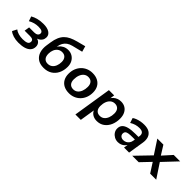

<svg xmlns="http://www.w3.org/2000/svg" viewBox="159 -1842 3140 3140"><g transform="rotate(45 1729.0 -271.5)"><path d="M213 10Q147 10 93 -7Q39 -24 7 -52L48 -131Q79 -106 125 -93Q171 -80 222 -80Q283 -80 317 -95Q351 -110 351 -150Q351 -175 333 -188.5Q315 -202 277 -202H148L162 -292H280Q319 -292 342 -308.5Q365 -325 365 -356Q365 -381 341 -395Q317 -409 263 -409Q217 -409 174 -397.5Q131 -386 87 -361L59 -443Q105 -470 163 -484.5Q221 -499 290 -499Q379 -499 429 -466Q479 -433 479 -379Q479 -341 461.5 -312Q444 -283 413.5 -266Q383 -249 344 -245L350 -259Q405 -256 435 -225.5Q465 -195 465 -148Q465 -95 434 -59.5Q403 -24 346.5 -7Q290 10 213 10Z M795 10Q708 10 654 -29.5Q600 -69 579.5 -136.5Q559 -204 572 -289L583 -362Q594 -438 617 -491.5Q640 -545 676 -581.5Q712 -618 762.5 -642Q813 -666 880 -684L1029 -723L1057 -624L876 -579Q825 -566 790 -541Q755 -516 734.5 -479Q714 -442 706 -393L697 -339H680Q695 -378 721.5 -411Q748 -444 787 -464Q826 -484 878 -484Q931 -484 973.5 -458.5Q1016 -433 1040.5 -387.5Q1065 -342 1065 -282Q1065 -197 1032.5 -131Q1000 -65 940 -27.5Q880 10 795 10ZM795 -85Q841 -85 873 -109Q905 -133 922 -175Q939 -217 939 -269Q939 -326 910.5 -357.5Q882 -389 832 -389Q787 -389 755 -365Q723 -341 706 -301Q689 -261 689 -213Q689 -149 717.5 -117Q746 -85 795 -85Z M1383 10Q1311 10 1259.5 -17Q1208 -44 1180.5 -94Q1153 -144 1153 -211Q1153 -277 1174 -330Q1195 -383 1232.5 -421Q1270 -459 1319 -479Q1368 -499 1425 -499Q1497 -499 1548.5 -472Q1600 -445 1627.5 -395.5Q1655 -346 1655 -278Q1655 -212 1634 -159Q1613 -106 1575.5 -68Q1538 -30 1489 -10Q1440 10 1383 10ZM1386 -85Q1432 -85 1463.5 -111Q1495 -137 1512 -182Q1529 -227 1529 -282Q1529 -341 1500.5 -372.5Q1472 -404 1422 -404Q1377 -404 1345 -378Q1313 -352 1296 -307.5Q1279 -263 1279 -207Q1279 -148 1307.5 -116.5Q1336 -85 1386 -85Z M1704 180 1810 -489H1932L1918 -397H1910Q1928 -429 1954 -452Q1980 -475 2013.5 -487Q2047 -499 2085 -499Q2141 -499 2182.5 -473.5Q2224 -448 2247 -400.5Q2270 -353 2270 -288Q2270 -205 2240.5 -137.5Q2211 -70 2156 -30Q2101 10 2024 10Q1968 10 1924.5 -17Q1881 -44 1864 -97H1873L1829 180ZM2001 -85Q2047 -85 2078.5 -111Q2110 -137 2127 -182Q2144 -227 2144 -282Q2144 -341 2115.5 -372.5Q2087 -404 2037 -404Q1992 -404 1960 -378Q1928 -352 1911 -307.5Q1894 -263 1894 -207Q1894 -148 1922.5 -116.5Q1951 -85 2001 -85Z M2513 10Q2468 10 2431 -10.5Q2394 -31 2371.5 -65Q2349 -99 2349 -141Q2349 -193 2378 -225.5Q2407 -258 2468 -274Q2529 -290 2624 -290H2704L2693 -218H2630Q2571 -218 2536 -212Q2501 -206 2486 -191Q2471 -176 2471 -149Q2471 -114 2494.5 -95Q2518 -76 2552 -76Q2584 -76 2610 -89.5Q2636 -103 2654 -128.5Q2672 -154 2677 -189L2696 -308Q2704 -355 2681.5 -380Q2659 -405 2603 -405Q2559 -405 2517.5 -393Q2476 -381 2435 -355L2407 -441Q2432 -459 2466.5 -472Q2501 -485 2540.5 -492Q2580 -499 2619 -499Q2698 -499 2743 -470Q2788 -441 2804 -391Q2820 -341 2810 -277L2766 0H2649L2665 -104H2675Q2661 -65 2635.5 -39.5Q2610 -14 2578.5 -2Q2547 10 2513 10Z M2839 0 3105 -276 3104 -223 2930 -489H3070L3182 -310H3148L3309 -489H3458L3208 -224V-280L3393 0H3253L3130 -192L3170 -191L2988 0Z"/></g></svg>

Font: Nunito Sans 12pt ExtraLight
Style: Italic
Weight: 200
Italic angle: -9°
Designer: Vernon Adams
Foundry: Vernon Adams
Version: Version 3.101;gftools[0.9.27]